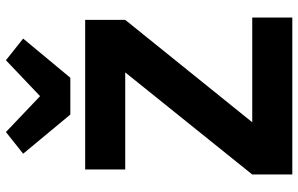

<svg xmlns="http://www.w3.org/2000/svg" viewBox="-199 -806 1005 647"><g transform="rotate(-90 303.5 -482.5)"><path d="M568 0H39V-135L383 -563H56V-698H560V-563L215 -135H568ZM241 -748 109 -907 182 -965 303 -850 424 -965 497 -907 365 -748Z"/></g></svg>

Font: IBM Plex Sans Hebrew
Style: Bold
Weight: 700
Designer: Mike Abbink, Paul van der Laan, Pieter van Rosmalen, Yanek Iontef
Foundry: Bold Monday
Version: Version 1.2